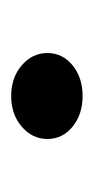

<svg xmlns="http://www.w3.org/2000/svg" viewBox="68 -234 168 344"><g transform="rotate(-90 152.0 -62.0)"><path d="M75 -61Q75 -88 97 -107Q119 -126 152 -126Q185 -126 207 -107Q229 -88 229 -61Q229 -34 207 -16Q185 2 152 2Q119 2 97 -16Q75 -34 75 -61Z"/></g></svg>

Font: Farro Light
Style: Regular
Weight: 300
Designer: Aceler Chua
Foundry: Grayscale Limited
Version: Version 1.101